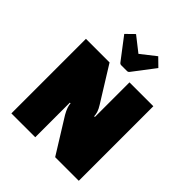

<svg xmlns="http://www.w3.org/2000/svg" viewBox="-232 -997 1138 1138"><g transform="rotate(45 337.5 -427.5)"><path d="M55 0V-625H253L389 -406Q403 -384 408.5 -366.5Q414 -349 414 -335H420V-625H620V0H422L286 -219Q273 -242 267 -259.5Q261 -277 261 -290H255V0ZM245 -855 338 -782 431 -855 481 -806 378 -671Q372 -662 362 -662H314Q304 -662 298 -671L195 -806Z"/></g></svg>

Font: Changa ExtraBold
Style: Regular
Weight: 800
Designer: Eduardo Rodriguez Tunni
Foundry: Eduardo Rodriguez Tunni
Version: Version 3.002; ttfautohint (v1.8.2)